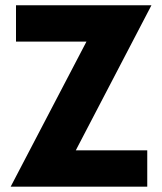

<svg xmlns="http://www.w3.org/2000/svg" viewBox="-20 -700 608 720"><path d="M532.2 -136.2V0H20L304.2 -543.9H40V-680.2H547.9L264.2 -136.2Z"/></svg>

Font: Glacial Indifference
Style: Bold
Weight: 700
Version: Version 1.001